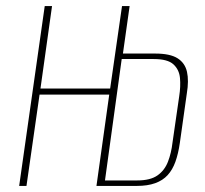

<svg xmlns="http://www.w3.org/2000/svg" viewBox="-20 -611 675 631"><path d="M43 0 127 -591H151L113 -320H342L381 -591H406L384 -435H490Q539 -435 563.5 -419.5Q588 -404 594.5 -375Q601 -346 594 -304L571 -141Q566 -106 556.5 -79.5Q547 -53 531 -35.5Q515 -18 490 -9Q465 0 430 0H297L339 -300H110L67 0ZM325 -18H431Q474 -18 497.5 -34.5Q521 -51 532 -79.5Q543 -108 547 -143L569 -295Q574 -327 571.5 -354.5Q569 -382 550 -399.5Q531 -417 485 -417H380Z"/></svg>

Font: Alumni Sans SC Thin
Style: Italic
Weight: 100
Italic angle: -8°
Designer: Robert E. Leuschke
Foundry: Robert E. Leuschke
Version: Version 1.016